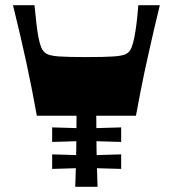

<svg xmlns="http://www.w3.org/2000/svg" viewBox="-20 -720 666 740"><path d="M122 -274Q112 -329 102 -380Q92 -431 81 -481.5Q70 -532 57.5 -586Q45 -640 30 -700H113Q117 -659 120.5 -628Q124 -597 128.5 -574.5Q133 -552 139 -537Q146 -521 159 -513Q172 -505 207 -502.5Q242 -500 313 -500Q384 -500 419 -502.5Q454 -505 467.5 -513Q481 -521 487 -537Q493 -552 497.5 -574.5Q502 -597 506 -628Q510 -659 513 -700H596Q584 -652 574 -608Q564 -564 554.5 -522.5Q545 -481 536.5 -440.5Q528 -400 520 -359Q512 -318 504 -274H351Q351 -222 352 -150Q353 -78 356 0H270Q273 -78 274 -150Q275 -222 275 -274ZM447 -173Q413 -174 393.5 -174.5Q374 -175 362 -175.5Q350 -176 340 -176Q330 -176 314 -176Q298 -176 288 -176Q278 -176 266 -175.5Q254 -175 234.5 -174.5Q215 -174 181 -173V-229Q215 -228 234.5 -227.5Q254 -227 266 -226.5Q278 -226 288 -226Q298 -226 314 -226Q330 -226 340 -226Q350 -226 362 -226.5Q374 -227 393.5 -227.5Q413 -228 447 -229ZM447 -69Q413 -70 393.5 -70.5Q374 -71 362 -71.5Q350 -72 340 -72Q330 -72 314 -72Q298 -72 288 -72Q278 -72 266 -71.5Q254 -71 234.5 -70.5Q215 -70 181 -69V-125Q215 -124 234.5 -123.5Q254 -123 266 -122.5Q278 -122 288 -122Q298 -122 314 -122Q330 -122 340 -122Q350 -122 362 -122.5Q374 -123 393.5 -123.5Q413 -124 447 -125Z"/></svg>

Font: Ojuju ExtraLight ExtraBold
Style: Regular
Weight: 800
Version: Version 1.000